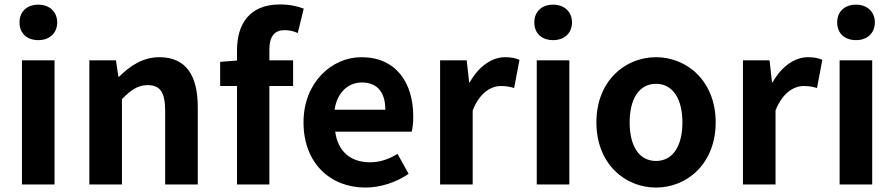

<svg xmlns="http://www.w3.org/2000/svg" viewBox="-20 -832 4032 866"><path d="M79 0H226V-560H79ZM153 -651C203 -651 238 -682 238 -731C238 -779 203 -811 153 -811C101 -811 68 -779 68 -731C68 -682 101 -651 153 -651Z M383 0H530V-385C571 -426 601 -448 646 -448C701 -448 725 -418 725 -331V0H872V-349C872 -490 820 -574 699 -574C623 -574 566 -534 517 -486H514L503 -560H383Z M973 -444H1049V0H1195V-444H1302V-560H1195V-608C1195 -670 1220 -696 1263 -696C1283 -696 1304 -692 1323 -683L1350 -793C1325 -803 1287 -812 1243 -812C1103 -812 1049 -721 1049 -605V-559L973 -553Z M1628 14C1697 14 1768 -10 1823 -48L1773 -138C1732 -113 1693 -100 1648 -100C1564 -100 1504 -147 1492 -238H1837C1841 -252 1844 -279 1844 -306C1844 -462 1764 -574 1610 -574C1477 -574 1349 -461 1349 -280C1349 -95 1471 14 1628 14ZM1489 -337C1501 -418 1553 -460 1612 -460C1685 -460 1718 -412 1718 -337Z M1965 0H2112V-334C2144 -415 2196 -444 2239 -444C2263 -444 2279 -441 2299 -435L2323 -562C2307 -569 2289 -574 2258 -574C2200 -574 2140 -534 2099 -461H2096L2085 -560H1965Z M2401 0H2548V-560H2401ZM2475 -651C2525 -651 2560 -682 2560 -731C2560 -779 2525 -811 2475 -811C2423 -811 2390 -779 2390 -731C2390 -682 2423 -651 2475 -651Z M2939 14C3079 14 3208 -94 3208 -280C3208 -466 3079 -574 2939 -574C2798 -574 2670 -466 2670 -280C2670 -94 2798 14 2939 14ZM2939 -106C2862 -106 2820 -174 2820 -280C2820 -385 2862 -454 2939 -454C3015 -454 3058 -385 3058 -280C3058 -174 3015 -106 2939 -106Z M3331 0H3478V-334C3510 -415 3562 -444 3605 -444C3629 -444 3645 -441 3665 -435L3689 -562C3673 -569 3655 -574 3624 -574C3566 -574 3506 -534 3465 -461H3462L3451 -560H3331Z M3767 0H3914V-560H3767ZM3841 -651C3891 -651 3926 -682 3926 -731C3926 -779 3891 -811 3841 -811C3789 -811 3756 -779 3756 -731C3756 -682 3789 -651 3841 -651Z"/></svg>

Font: Noto Sans TC
Style: Bold
Weight: 700
Designer: Ryoko NISHIZUKA 西塚涼子 (kana, bopomofo & ideographs); Paul D. Hunt (Latin, Greek & Cyrillic); Sandoll Communications 산돌커뮤니
Foundry: Adobe
Version: Version 2.004;hotconv 1.0.118;makeotfexe 2.5.65603